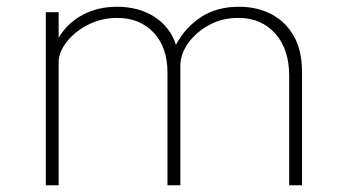

<svg xmlns="http://www.w3.org/2000/svg" viewBox="-20 -548 1020 568"><path d="M115.5 0V-512H153.5V-436.5Q180 -480.5 224.8 -504.2Q269.5 -528 326 -528Q391 -528 437.2 -498Q483.5 -468 500.5 -415.5Q526.5 -465 573.2 -496.5Q620 -528 687 -528Q741 -528 783 -506Q825 -484 849.2 -441.2Q873.5 -398.5 873.5 -335.5V0H835.5V-324Q835.5 -402.5 794.2 -448.8Q753 -495 685 -495Q637 -495 598.2 -473.8Q559.5 -452.5 536.5 -420Q513.5 -387.5 513.5 -353.5V0H475.5V-333Q475.5 -408 434.5 -451.5Q393.5 -495 327 -495Q280 -495 240.5 -474.8Q201 -454.5 177.2 -424Q153.5 -393.5 153.5 -362.5V0Z"/></svg>

Font: Spartan Thin ExtraLight
Style: Regular
Weight: 250
Version: Version 1.004